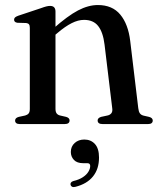

<svg xmlns="http://www.w3.org/2000/svg" viewBox="-20 -493 634 763"><path d="M200.5 -447.5V-60.5Q200.5 -48.5 205.2 -42.2Q210 -36 219 -34L243 -28.5Q256.5 -24.5 256.5 -14.5Q256.5 0 237 0H58.5Q49 0 44.5 -3.8Q40 -7.5 40 -14Q40 -19 43.5 -22.8Q47 -26.5 54.5 -28.5L80 -34Q89 -36.5 93.8 -42.2Q98.5 -48 98.5 -60V-382.5Q98.5 -392 95.2 -396.2Q92 -400.5 84 -401.5L49.5 -402.5Q42 -403.5 39 -406.8Q36 -410 36 -414.5Q36 -420 39.5 -423.5Q43 -427 52.5 -430.5L142.5 -460.5Q156 -465.5 164.2 -467.5Q172.5 -469.5 179 -469.5Q190 -469.5 195.2 -463.8Q200.5 -458 200.5 -447.5ZM187.5 -344.5 171 -361 192 -379.5Q249 -430 290 -451.5Q331 -473 369 -473Q426.5 -473 458 -435Q489.5 -397 497.5 -330L529.5 -63Q531 -49.5 535.8 -42.8Q540.5 -36 550.5 -33.5L572.5 -28.5Q580 -26.5 583.5 -22.8Q587 -19 587 -14Q587 -7.5 582.5 -3.8Q578 0 568.5 0H387.5Q368 0 368 -14.5Q368 -24 381.5 -28.5L407 -34Q417 -36 422.5 -43Q428 -50 426 -63L395.5 -315.5Q389.5 -365 370.2 -389.5Q351 -414 314 -414Q290.5 -414 264.8 -401Q239 -388 208.5 -362ZM310.5 155.5Q286 155.5 273.8 142.5Q261.5 129.5 261.5 111Q261.5 89 276.8 75.2Q292 61.5 315 61.5Q341 61.5 357.2 79.2Q373.5 97 373.5 133Q373.5 178.5 349.5 208.2Q325.5 238 279.5 249.5Q271.5 251.5 266.8 249.2Q262 247 260.5 242Q259 237 261.8 232.8Q264.5 228.5 271.5 226.5Q294.5 221 309.2 211.2Q324 201.5 331.2 189.5Q338.5 177.5 338.5 166.5Q338.5 155.5 327 155.5Z"/></svg>

Font: Fraunces 48pt
Style: Regular
Weight: 400
Version: Version 1.000;[b76b70a41]